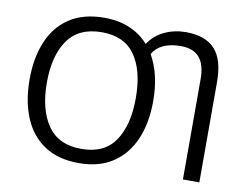

<svg xmlns="http://www.w3.org/2000/svg" viewBox="-79 -836 1231 956"><g transform="rotate(10 536.5 -357.5)"><path d="M686 -357.9Q686 -247.6 650.6 -165Q615.2 -82.5 545.9 -36.4Q476.6 9.8 374 9.8Q269 9.8 199.5 -36.6Q129.9 -83 95.5 -165.8Q61 -248.5 61 -358.9Q61 -468.3 95.7 -550.8Q130.4 -633.3 200.2 -679.2Q270 -725.1 375.5 -725.1Q448.2 -725.1 504.4 -700.9Q560.5 -676.8 599.6 -632.3Q629.9 -678.7 679.9 -701.9Q730 -725.1 786.6 -725.1Q885.3 -725.1 933.8 -673.1Q982.4 -621.1 982.4 -507.3V0H899.4V-506.8Q899.4 -579.6 868.9 -616Q838.4 -652.3 773.9 -652.3Q670.9 -652.3 632.3 -587.4Q686 -494.1 686 -357.9ZM148.4 -357.9Q148.4 -221.7 203.6 -141.8Q258.8 -62 374 -62Q490.2 -62 544.2 -141.6Q598.1 -221.2 598.1 -357.9Q598.1 -496.1 543.9 -574Q489.7 -651.9 375.5 -651.9Q259.3 -651.9 203.9 -573.2Q148.4 -494.6 148.4 -357.9Z"/></g></svg>

Font: Open Sans
Style: Regular
Weight: 400
Designer: Monotype Design Team
Foundry: Monotype Imaging Inc.
Version: Version 3.000; ttfautohint (v1.8.4)